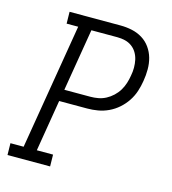

<svg xmlns="http://www.w3.org/2000/svg" viewBox="-109 -825 819 914"><g transform="rotate(15 300.0 -367.5)"><path d="M222 0H12L11 -58H76L179 -677H122L121 -735H371Q401 -735 429 -729Q457 -723 480.5 -708.5Q504 -694 520 -671.5Q536 -649 543.5 -622.5Q551 -596 551 -566.5Q551 -537 546 -508Q542 -482 533.5 -456Q525 -430 509.5 -406.5Q494 -383 472.5 -364Q451 -345 425.5 -333Q400 -321 373.5 -316.5Q347 -312 321 -312H183L141 -58H221ZM193 -370H321Q340 -370 359.5 -373.5Q379 -377 397 -386.5Q415 -396 430.5 -410.5Q446 -425 456.5 -442.5Q467 -460 473 -479Q479 -498 482 -517Q486 -537 486 -557Q486 -577 482 -595.5Q478 -614 468.5 -630Q459 -646 444 -657Q429 -668 410.5 -672.5Q392 -677 372 -677H244Z"/></g></svg>

Font: Iosevka HT Light Extended
Style: Italic
Weight: 300
Width: 7
Italic angle: -9°
Monospace: yes
Designer: Belleve Invis
Foundry: Belleve Invis
Version: Version 32.3.0; ttfautohint (v1.8.4)